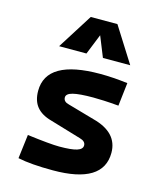

<svg xmlns="http://www.w3.org/2000/svg" viewBox="-119 -882 823 978"><g transform="rotate(15 293.0 -392.5)"><path d="M252.9 9.8Q136.7 9.8 67.9 -4.9L83.5 -131.3Q145 -123.5 187 -119.6Q229 -115.7 252.9 -115.7Q316.9 -115.7 345.5 -124.8Q374 -133.8 374 -153.8Q374 -175.8 343.3 -184.1L179.7 -232.9Q127.4 -247.1 101.6 -278.6Q75.7 -310.1 75.7 -362.3Q75.7 -527.3 359.4 -527.3Q392.6 -527.3 428.5 -524.9Q464.4 -522.5 504.4 -517.6L490.2 -395Q445.8 -398.9 412.6 -400.4Q379.4 -401.9 356.4 -401.9Q282.7 -401.9 249.3 -393.3Q215.8 -384.8 215.8 -365.2Q215.8 -342.3 245.1 -335.4L385.3 -295.4Q518.1 -260.7 518.1 -153.3Q518.1 9.8 252.9 9.8ZM120.1 -609.4 237.3 -794.9H377.9L495.1 -609.4H351.1L307.6 -717.3L264.2 -609.4Z"/></g></svg>

Font: Caskaydia Cove
Style: Bold
Weight: 700
Monospace: yes
Designer: Aaron Bell
Foundry: Saja Typeworks
Version: Version 4.300; ttfautohint (v1.8.3)